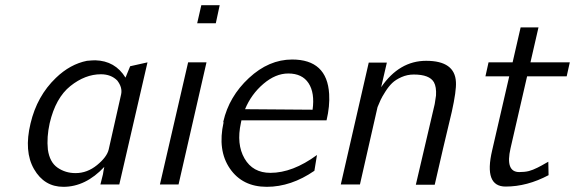

<svg xmlns="http://www.w3.org/2000/svg" viewBox="-20 -713 2222 742"><path d="M98 -236Q123 -342 196 -412Q251 -465 316 -478Q338 -480 348 -480Q425 -478 465 -413L483 -457L550 -472L441 0H368L378 -40Q378 -41 380 -53L383 -68Q311 9 225 9Q151 9 111.5 -59.5Q72 -128 98 -236ZM172 -237Q160 -183 165 -135Q172 -86 202.5 -65Q233 -44 272 -44Q317 -44 355 -75Q393 -106 400 -135L448 -348Q454 -375 433 -402Q409 -426 370 -426Q309 -426 252 -380.5Q195 -335 172 -237Z M598 0 707 -472H778L670 0ZM742 -623 758 -693H829L814 -623Z M844 -240 843 -241Q843 -242 843 -243Q865 -340 942 -411.5Q1019 -483 1109 -483Q1244 -483 1252 -350Q1255 -303 1242 -248H913Q913 -246 912 -243Q911 -240 911 -238Q893 -156 925 -100.5Q957 -45 1025 -45Q1111 -45 1205 -114L1195 -53Q1105 9 1011 9Q917 9 868.5 -61.5Q820 -132 844 -240ZM927 -291 1188 -289Q1197 -354 1172.5 -391.5Q1148 -429 1094 -429Q1045 -429 998 -389Q951 -349 927 -291Z M1297 0 1405 -471H1475L1453 -376Q1523 -478 1627 -478Q1738 -478 1742 -396Q1744 -362 1726 -281Q1692 -140 1660 1H1587L1660 -311Q1664 -336 1665 -344Q1667 -377 1657 -395Q1640 -425 1579 -425Q1554 -425 1531.5 -415Q1509 -405 1495.5 -392Q1482 -379 1469 -358.5Q1456 -338 1451 -327Q1446 -316 1439 -299L1371 0Z M1856 -418 1868 -472H1961L1992 -607H2061L2030 -472H2182L2170 -418H2017L1953 -140Q1932 -48 1987 -48Q2008 -48 2024 -52Q2039 -56 2057 -65Q2075 -74 2086.5 -81Q2098 -88 2099 -88Q2099 -80 2099.5 -62Q2100 -44 2100 -36Q2017 8 1934 8Q1849 8 1882 -132L1948 -418Z"/></svg>

Font: Coval
Style: ExtraLight Italic
Weight: 200
Foundry: Context Ltd
Version: Version 001.000